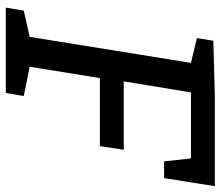

<svg xmlns="http://www.w3.org/2000/svg" viewBox="-68 -672 740 643"><g transform="rotate(90 301.5 -350.0)"><path d="M289 -620 252 -395H481L469 -315H241L203 -80L301 -60L291 0H5L15 -60L103 -80L190 -620L107 -640L116 -695L302 -700H603L576 -530H520L510 -620Z"/></g></svg>

Font: Bitter
Style: Italic
Weight: 400
Italic angle: -9°
Designer: Sol Matas
Foundry: Sol Matas
Version: Version 1.001